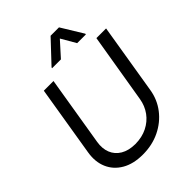

<svg xmlns="http://www.w3.org/2000/svg" viewBox="-264 -1083 1233 1233"><g transform="rotate(-45 352.5 -466.5)"><path d="M506.8 -792 449.2 -891.6 359.4 -792H279.3L280.3 -797.9L419.9 -946.3H496.1L586.9 -797.9L585.9 -792ZM617.2 -727.5H705.1L626 -246.1Q613.8 -171.4 568.8 -113Q523.9 -54.7 454.6 -21Q385.3 12.7 299.8 12.7Q214.4 12.7 156.5 -21Q98.6 -54.7 73.5 -113Q48.3 -171.4 60.5 -246.1L139.6 -727.5H227.5L149.4 -252.9Q140.6 -199.7 157.2 -158.4Q173.8 -117.2 213.4 -93.5Q252.9 -69.8 313.5 -69.3Q374.5 -69.8 421.9 -93.5Q469.2 -117.2 499.3 -158.4Q529.3 -199.7 538.1 -252.9Z"/></g></svg>

Font: Inter Tight
Style: Italic
Weight: 400
Italic angle: -9.39999°
Designer: Rasmus Andersson
Foundry: rsms
Version: Version 3.002